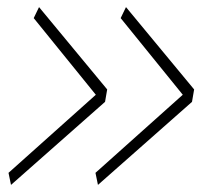

<svg xmlns="http://www.w3.org/2000/svg" viewBox="-20 -542 602 541"><path d="M4 -55 250 -275 75 -491 90 -522 282 -290 276 -255 11 -21ZM249 -55 495 -275 320 -491 335 -522 527 -290 521 -255 256 -21Z"/></svg>

Font: Georama Extended ExtraLight
Style: Italic
Weight: 200
Width: 7
Italic angle: -9°
Designer: Jean-Baptiste Levee
Foundry: Production Type
Version: Version 1.000